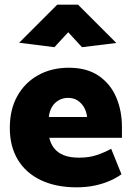

<svg xmlns="http://www.w3.org/2000/svg" viewBox="-20 -790 564 822"><path d="M502 -200V-247Q502 -316 477.5 -373.5Q453 -431 402.5 -465.5Q352 -500 275 -500Q201 -500 144 -468.5Q87 -437 54.5 -379.5Q22 -322 22 -242Q22 -163 56.5 -106Q91 -49 155.5 -18.5Q220 12 308 12Q349 12 385 4.5Q421 -3 450.5 -16Q480 -29 500 -44L456 -153Q429 -138 395.5 -126.5Q362 -115 319 -115Q279 -115 253 -125.5Q227 -136 212 -155Q197 -174 191 -200ZM189 -289Q192 -315 203 -333Q214 -351 232 -361Q250 -371 271 -371Q295 -371 312 -360Q329 -349 339.5 -331Q350 -313 353 -289ZM272 -652 331 -588 478 -606 314 -770H225L62 -607L213 -588Z"/></svg>

Font: Catamaran Thin ExtraBold
Style: Regular
Weight: 800
Version: Version 2.000